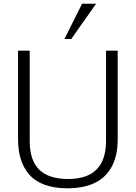

<svg xmlns="http://www.w3.org/2000/svg" viewBox="-20 -998 728 1029"><path d="M325.2 -789.1 419.9 -978H495.1L361.8 -789.1ZM341.3 11.2Q271 11.2 219.2 -7.8Q167.5 -26.9 136.7 -62.5Q106 -98.1 91.3 -145.3Q76.7 -192.4 76.7 -252.4V-726.6H139.2V-242.7Q139.2 -138.7 190.4 -88.6Q241.7 -38.6 345.2 -38.6Q548.3 -38.6 548.3 -243.2V-726.6H610.8V-251.5Q610.8 -203.6 601.3 -164.1Q591.8 -124.5 571.3 -91.8Q550.8 -59.1 519.5 -36.4Q488.3 -13.7 443.1 -1.2Q397.9 11.2 341.3 11.2Z"/></svg>

Font: Oxygen Light
Style: Regular
Weight: 300
Designer: vernon adams
Foundry: Vernon Adams
Version: Version Release 0.2.3 webfont; ttfautohint (v0.93.3-1d66) -l